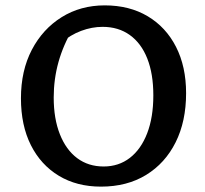

<svg xmlns="http://www.w3.org/2000/svg" viewBox="-20 -685 763 715"><path d="M356 10Q266 10 199 -30.5Q132 -71 95 -144.5Q58 -218 58 -319Q58 -422 98.5 -499.5Q139 -577 209.5 -621Q280 -665 370 -665Q462 -665 530 -624.5Q598 -584 635.5 -510.5Q673 -437 673 -338Q673 -233 634 -155Q595 -77 524 -33.5Q453 10 356 10ZM366 -65Q422 -65 463.5 -97Q505 -129 528 -188.5Q551 -248 551 -330Q551 -410 528.5 -467Q506 -524 463.5 -554.5Q421 -585 362 -585Q322 -585 282 -570Q242 -555 207 -525L251 -577Q180 -458 180 -322Q180 -243 203 -185Q226 -127 267.5 -96Q309 -65 366 -65Z"/></svg>

Font: Piazzolla 24pt SemiBold
Style: Regular
Weight: 600
Designer: Juan Pablo del Peral
Foundry: Huerta Tipografica
Version: Version 2.005